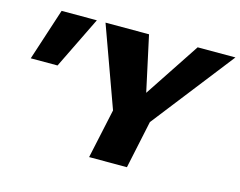

<svg xmlns="http://www.w3.org/2000/svg" viewBox="-93 -800 1179 942"><g transform="rotate(15 497.0 -329.0)"><path d="M648 -214 567 -303 802 -658H994ZM427 0 498 -330H689L619 0ZM491 -224 334 -658H555L632 -303ZM161 -394H25L111 -658H290Z"/></g></svg>

Font: Ysabeau Infant Black
Style: Italic
Weight: 900
Italic angle: -12°
Designer: Christian Thalmann (Catharsis Fonts)
Version: Version 2.001;gftools[0.9.30]; featfreeze: ss01,ss02,lnum